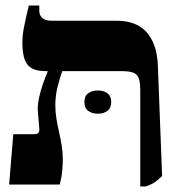

<svg xmlns="http://www.w3.org/2000/svg" viewBox="-20 -667 657 694"><path d="M487 7V-343Q487 -382 474.5 -396Q462 -410 419 -410H143Q99 -410 80 -432.5Q61 -455 61 -512Q61 -540 66.5 -568Q72 -596 84 -647H122V-628Q122 -611 133.5 -601.5Q145 -592 167 -592H401Q450 -592 482.5 -573Q515 -554 532.5 -515.5Q550 -477 551 -419L566 -31Q551 -16 539 -8Q527 0 507 7ZM13 0 28 -182H104Q115 -182 119 -187Q123 -192 122 -202L117 -263Q115 -285 120.5 -311Q126 -337 135 -363Q144 -389 152 -407V-448H205V-410Q201 -398 196.5 -383.5Q192 -369 188 -353Q184 -337 182 -320Q180 -303 180 -286Q180 -262 184 -238Q188 -214 193.5 -189.5Q199 -165 203 -141Q207 -117 207 -91Q207 -74 205 -50.5Q203 -27 196 0ZM285 -298Q285 -320 299 -330Q313 -340 334 -340Q354 -340 368 -330Q382 -320 382 -298Q382 -276 368 -266Q354 -256 334 -256Q313 -256 299 -266Q285 -276 285 -298Z"/></svg>

Font: Noto Serif Hebrew ExtraBold
Style: Regular
Weight: 800
Version: Version 2.003